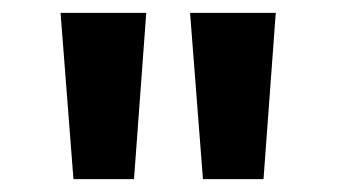

<svg xmlns="http://www.w3.org/2000/svg" viewBox="-20 -793 523 298"><path d="M94 -515H188L207 -773H74ZM295 -515H389L408 -773H275Z"/></svg>

Font: Noto Sans Telugu SemiCondensed
Style: Bold
Weight: 700
Width: 4
Designer: Jelle Bosma - Monotype Design Team
Foundry: Monotype Imaging Inc.
Version: Version 2.005